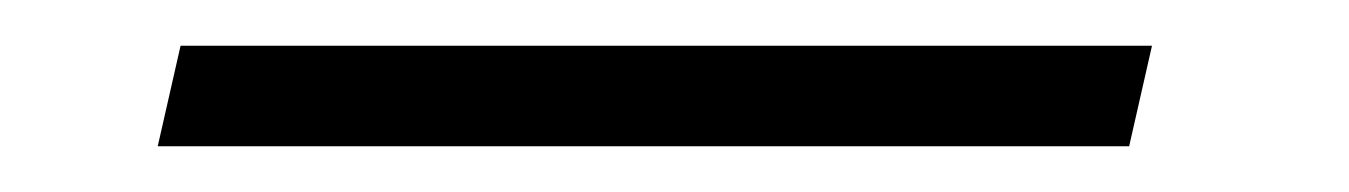

<svg xmlns="http://www.w3.org/2000/svg" viewBox="-20 58 590 84"><path d="M49 122 59 78H484L474 122Z"/></svg>

Font: EauTestInfant Semilight
Style: Italic
Weight: 300
Italic angle: -12°
Designer: Christian Thalmann (Catharsis Fonts)
Version: Version 0.001;PS 000.001;hotconv 1.0.88;makeotf.lib2.5.64775